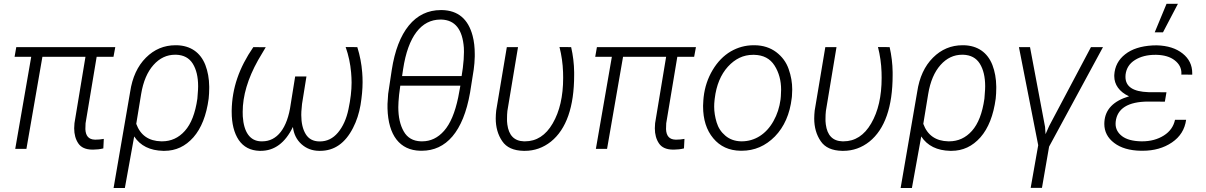

<svg xmlns="http://www.w3.org/2000/svg" viewBox="-20 -773 6260 997"><path d="M578.6 -528.3H64.5L55.7 -478H142.1L59.1 0H117.2L200.2 -478H423.8L366.7 -133.3C365.7 -124 365.2 -115.2 365.2 -106.9C365.2 -75.2 372.6 -49.3 386.7 -28.3C400.9 -7.3 424.8 3.4 458.5 3.9C460.4 3.9 462.9 3.9 464.8 3.9C481.4 3.9 499 2 516.6 -2.4L519 -51.8C503.4 -48.8 489.7 -47.9 478.5 -47.9C476.6 -47.9 474.1 -47.9 472.2 -47.9C440.9 -48.8 424.8 -66.9 423.3 -102.5L424.3 -132.8L481.9 -478H569.3Z M569.8 203.1H628.4L676.8 -64.5C708.5 -16.1 758.8 8.8 827.6 10.3C829.6 10.3 831.5 10.3 833.5 10.3C893.1 10.3 942.9 -13.2 984.4 -60.1C1025.4 -106.9 1051.8 -173.8 1063.5 -260.7C1065.4 -278.8 1066.4 -296.9 1066.4 -315.9C1066.4 -318.4 1066.4 -321.3 1066.4 -323.7C1065.9 -365.2 1059.1 -402.3 1046.4 -435.5C1020.5 -501.5 968.8 -536.1 898.4 -538.1C896 -538.1 894 -538.1 891.6 -538.1C832 -538.1 780.8 -516.6 737.8 -473.6C694.3 -430.2 667 -371.1 655.8 -295.9ZM712.9 -284.7C723.6 -349.6 745.1 -399.9 776.9 -435.5C808.6 -471.2 846.2 -488.8 889.2 -488.8C891.1 -488.8 893.1 -488.8 895 -488.8C933.6 -487.3 962.4 -472.2 981 -442.4C999.5 -412.6 1008.8 -373.5 1008.8 -325.2C1008.8 -319.3 1008.3 -313.5 1008.3 -307.6L1004.9 -260.7C994.1 -185.5 972.7 -129.9 939.9 -93.3C907.7 -57.1 868.2 -39.1 821.3 -39.1C819.8 -39.1 818.8 -39.1 817.4 -39.1C752.4 -40.5 709 -70.8 687.5 -129.9Z M1295.4 -528.3C1221.2 -420.4 1185.1 -314.9 1183.1 -199.7C1183.1 -197.3 1183.1 -194.8 1183.1 -192.4C1183.1 -131.3 1195.3 -82.5 1219.7 -45.9C1244.6 -9.8 1280.3 8.8 1327.6 10.3C1329.6 10.3 1331.5 10.3 1333.5 10.3C1405.3 10.3 1460.9 -31.2 1501 -113.8C1505.4 -76.7 1520.5 -46.9 1545.4 -24.4C1570.3 -2 1600.6 9.8 1636.7 10.3C1638.7 10.3 1640.1 10.3 1642.1 10.3C1715.8 10.3 1772.5 -29.3 1813 -108.4C1832 -145 1844.7 -185.1 1852.1 -227.5C1858.9 -270 1862.8 -309.6 1862.8 -346.2C1862.8 -362.8 1862.3 -379.9 1860.8 -397C1857.4 -440.9 1849.1 -484.9 1835.4 -528.3L1774.9 -528.8C1790 -485.8 1799.3 -441.9 1803.2 -396.5C1804.7 -378.9 1805.7 -361.3 1805.7 -344.2C1805.7 -302.7 1800.3 -256.8 1789.6 -206.5C1779.3 -156.2 1760.7 -115.2 1734.9 -84.5C1709 -53.7 1677.7 -38.6 1640.6 -38.6C1639.6 -38.6 1639.2 -38.6 1638.2 -38.6C1606 -39.1 1582.5 -51.8 1567.4 -76.7C1552.2 -101.6 1544.4 -134.8 1544.4 -175.8C1544.4 -181.6 1544.4 -187.5 1544.9 -193.8L1548.3 -232.9L1571.3 -376H1512.7L1489.7 -232.9C1472.2 -104.5 1417.5 -39.1 1342.3 -39.1C1339.8 -39.1 1336.9 -39.1 1334.5 -39.1C1278.3 -41 1246.1 -86.4 1240.7 -168.5C1240.2 -176.3 1240.2 -184.1 1240.2 -191.9C1240.2 -275.4 1266.6 -364.7 1319.8 -460L1359.9 -527.8Z M2162.1 9.8C2165 9.8 2168 9.8 2170.4 9.8C2295.9 9.8 2385.3 -88.4 2420.9 -292L2439.9 -412.1C2442.9 -433.6 2444.8 -456.1 2445.3 -479.5C2445.3 -483.4 2445.3 -487.3 2445.3 -491.7C2445.3 -525.9 2441.9 -558.1 2434.1 -587.4C2411.1 -674.3 2358.4 -718.8 2275.4 -720.7C2273.4 -720.7 2271.5 -720.7 2269.5 -720.7C2202.1 -720.7 2146.5 -693.8 2103 -640.6C2059.6 -587.4 2029.8 -510.3 2014.2 -409.2L1995.6 -285.6L1992.2 -233.4V-210C1996.1 -69.3 2056.6 7.3 2162.1 9.8ZM2073.2 -413.6C2099.1 -585 2168 -671.4 2267.1 -671.4C2268.6 -671.4 2270.5 -671.4 2272.5 -671.4C2343.3 -668.9 2381.8 -620.1 2388.7 -524.9C2389.2 -518.1 2389.2 -510.7 2389.2 -502.9C2389.2 -478.5 2387.2 -450.7 2383.3 -419.9L2377 -377.9H2067.9ZM2359.4 -267.6C2342.8 -188 2318.4 -130.4 2286.1 -93.8C2253.9 -57.1 2215.8 -39.1 2172.4 -39.1C2169.9 -39.1 2168 -39.1 2165.5 -39.1C2125 -40.5 2095.2 -57.6 2076.7 -90.3C2057.6 -123.5 2048.3 -165.5 2048.3 -216.3C2048.3 -225.1 2048.8 -234.4 2049.3 -244.1C2050.3 -264.2 2053.2 -292.5 2058.6 -328.1H2370.6Z M2611.8 -528.3 2556.6 -198.7C2555.2 -184.6 2554.2 -170.4 2554.2 -157.7C2554.2 -112.3 2565.4 -72.8 2587.9 -40C2609.9 -7.3 2647 9.3 2699.2 10.3C2701.2 10.3 2703.1 10.3 2705.1 10.3C2755.4 10.3 2800.8 -5.9 2840.8 -37.6C2920.9 -102.1 2961.4 -218.3 2961.4 -382.8C2961.4 -388.2 2961.4 -393.1 2961.4 -398.4C2960.9 -441.9 2955.6 -485.4 2945.8 -528.3L2885.3 -528.8C2896 -486.3 2902.3 -442.9 2903.8 -398.4C2904.3 -388.2 2904.3 -378.4 2904.3 -368.7C2904.3 -272.9 2886.2 -194.3 2850.1 -132.3C2814 -69.8 2765.6 -39.1 2706.1 -39.1C2704.1 -39.1 2702.6 -39.1 2700.7 -39.1C2650.4 -40.5 2621.6 -70.3 2614.3 -127.4L2612.8 -144C2612.8 -148.4 2612.8 -153.3 2612.8 -157.7C2612.8 -170.9 2613.3 -184.1 2614.7 -196.8L2669.9 -528.3Z M3593.8 -528.3H3079.6L3070.8 -478H3157.2L3074.2 0H3132.3L3215.3 -478H3439L3381.8 -133.3C3380.9 -124 3380.4 -115.2 3380.4 -106.9C3380.4 -75.2 3387.7 -49.3 3401.9 -28.3C3416 -7.3 3439.9 3.4 3473.6 3.9C3475.6 3.9 3478 3.9 3480 3.9C3496.6 3.9 3514.2 2 3531.7 -2.4L3534.2 -51.8C3518.6 -48.8 3504.9 -47.9 3493.7 -47.9C3491.7 -47.9 3489.3 -47.9 3487.3 -47.9C3456.1 -48.8 3439.9 -66.9 3438.5 -102.5L3439.5 -132.8L3497.1 -478H3584.5Z M3632.3 -252.4 3630.9 -224.6C3630.9 -223.1 3630.9 -222.2 3630.9 -220.7C3630.9 -152.8 3648.4 -97.2 3683.6 -55.2C3718.8 -12.7 3766.1 8.8 3825.2 9.8C3827.1 9.8 3829.6 9.8 3831.5 9.8C3897.9 9.8 3955.1 -15.1 4003.9 -64.5C4052.2 -114.3 4081.5 -180.7 4091.3 -264.2L4092.3 -273.4C4093.3 -285.2 4093.8 -296.9 4093.8 -308.1C4093.8 -343.8 4087.9 -378.9 4075.2 -414.6C4063 -449.7 4041.5 -479 4010.7 -502.4C3980 -525.4 3942.4 -537.6 3898.9 -538.1C3897 -538.1 3895 -538.1 3893.6 -538.1C3851.1 -538.1 3811.5 -527.3 3774.4 -505.9C3737.3 -483.9 3706.1 -452.1 3680.7 -409.7C3655.3 -367.2 3639.6 -320.3 3633.8 -269ZM3691.4 -261.2C3699.7 -330.6 3722.7 -385.7 3759.8 -426.8C3797.4 -467.8 3840.3 -488.3 3890.1 -488.3C3892.1 -488.3 3894 -488.3 3896 -488.3C3943.8 -487.3 3979 -468.8 4002 -432.6C4024.9 -396.5 4036.1 -354.5 4036.1 -307.1C4036.1 -296.4 4035.6 -284.7 4034.7 -272.9L4033.2 -256.8C4027.8 -215.8 4015.6 -178.2 3996.6 -144.5C3959 -76.7 3899.4 -39.1 3831.5 -39.1C3830.6 -39.1 3829.1 -39.1 3828.1 -39.1C3795.4 -40 3768.6 -49.8 3746.6 -68.4C3724.6 -86.9 3709.5 -109.9 3701.2 -137.7C3692.9 -165.5 3688.5 -192.4 3688.5 -218.8C3688.5 -229.5 3689 -240.7 3690.4 -252.4Z M4265.6 -528.3 4210.4 -198.7C4209 -184.6 4208 -170.4 4208 -157.7C4208 -112.3 4219.2 -72.8 4241.7 -40C4263.7 -7.3 4300.8 9.3 4353 10.3C4355 10.3 4356.9 10.3 4358.9 10.3C4409.2 10.3 4454.6 -5.9 4494.6 -37.6C4574.7 -102.1 4615.2 -218.3 4615.2 -382.8C4615.2 -388.2 4615.2 -393.1 4615.2 -398.4C4614.7 -441.9 4609.4 -485.4 4599.6 -528.3L4539.1 -528.8C4549.8 -486.3 4556.2 -442.9 4557.6 -398.4C4558.1 -388.2 4558.1 -378.4 4558.1 -368.7C4558.1 -272.9 4540 -194.3 4503.9 -132.3C4467.8 -69.8 4419.4 -39.1 4359.9 -39.1C4357.9 -39.1 4356.4 -39.1 4354.5 -39.1C4304.2 -40.5 4275.4 -70.3 4268.1 -127.4L4266.6 -144C4266.6 -148.4 4266.6 -153.3 4266.6 -157.7C4266.6 -170.9 4267.1 -184.1 4268.6 -196.8L4323.7 -528.3Z M4656.7 203.1H4715.3L4763.7 -64.5C4795.4 -16.1 4845.7 8.8 4914.6 10.3C4916.5 10.3 4918.5 10.3 4920.4 10.3C4980 10.3 5029.8 -13.2 5071.3 -60.1C5112.3 -106.9 5138.7 -173.8 5150.4 -260.7C5152.3 -278.8 5153.3 -296.9 5153.3 -315.9C5153.3 -318.4 5153.3 -321.3 5153.3 -323.7C5152.8 -365.2 5146 -402.3 5133.3 -435.5C5107.4 -501.5 5055.7 -536.1 4985.4 -538.1C4982.9 -538.1 4981 -538.1 4978.5 -538.1C4918.9 -538.1 4867.7 -516.6 4824.7 -473.6C4781.2 -430.2 4753.9 -371.1 4742.7 -295.9ZM4799.8 -284.7C4810.5 -349.6 4832 -399.9 4863.8 -435.5C4895.5 -471.2 4933.1 -488.8 4976.1 -488.8C4978 -488.8 4980 -488.8 4981.9 -488.8C5020.5 -487.3 5049.3 -472.2 5067.9 -442.4C5086.4 -412.6 5095.7 -373.5 5095.7 -325.2C5095.7 -319.3 5095.2 -313.5 5095.2 -307.6L5091.8 -260.7C5081.1 -185.5 5059.6 -129.9 5026.9 -93.3C4994.6 -57.1 4955.1 -39.1 4908.2 -39.1C4906.7 -39.1 4905.8 -39.1 4904.3 -39.1C4839.4 -40.5 4795.9 -70.8 4774.4 -129.9Z M5427.7 -118.2 5409.2 -76.2 5406.7 -113.8 5328.6 -528.3H5271L5371.1 -19L5332 202.6H5390.6L5427.7 -11.7L5707.5 -528.3H5645Z M5976.1 -605H6019L6096.7 -753.4H6037.6ZM5714.8 -140.6C5714.4 -136.7 5714.4 -133.3 5714.4 -129.4C5714.4 -89.8 5731.4 -56.6 5765.6 -30.8C5799.3 -4.9 5845.7 8.8 5903.8 9.8C5907.2 9.8 5910.2 9.8 5913.6 9.8C5972.2 9.8 6022.9 -4.4 6065.4 -33.2C6107.9 -62 6132.3 -101.1 6139.2 -150.9H6081.5C6074.2 -116.7 6055.2 -89.4 6023.4 -69.3C5991.7 -49.3 5954.1 -39.1 5910.6 -39.1C5909.2 -39.1 5907.7 -39.1 5906.2 -39.1C5862.3 -40 5829.1 -48.8 5806.6 -65.9C5784.2 -83 5772.9 -104.5 5772.9 -129.9C5772.9 -133.3 5772.9 -136.7 5773.4 -140.6C5780.8 -209 5836.9 -245.6 5943.8 -245.6L6028.8 -245.1L6037.1 -293.9L5943.4 -294.4C5863.8 -296.9 5824.2 -323.2 5824.2 -374C5824.2 -377.4 5824.2 -381.3 5824.7 -385.3C5828.6 -418 5844.7 -443.4 5873.5 -461.4C5902.3 -479.5 5937.5 -488.3 5978.5 -488.3C5980.5 -488.3 5982.9 -488.3 5984.9 -488.3C6024.9 -487.3 6056.6 -478 6079.6 -460C6103 -441.9 6114.7 -419.9 6114.7 -393.6C6114.7 -390.6 6114.3 -388.2 6114.3 -385.7L6170.9 -385.3C6170.9 -388.2 6170.9 -390.6 6170.9 -393.6C6170.9 -434.6 6154.3 -468.8 6121.1 -495.1C6087.4 -522 6043 -536.1 5986.8 -537.6L5964.8 -537.1C5904.8 -533.7 5857.4 -518.6 5822.8 -491.2C5787.6 -463.9 5768.6 -427.7 5766.1 -383.3C5766.1 -381.3 5766.1 -378.9 5766.1 -377C5766.1 -334.5 5791.5 -296.4 5842.8 -272.9C5762.2 -249 5719.2 -205.1 5714.8 -140.6Z"/></svg>

Font: Roboto Light
Style: Italic
Weight: 300
Italic angle: -12°
Designer: Google
Version: Version 2.137; 2017